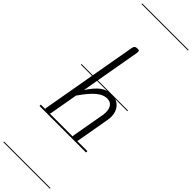

<svg xmlns="http://www.w3.org/2000/svg" viewBox="-538 -1208 1622 1622"><g transform="rotate(45 273.0 -397.0)"><path d="M72 0Q59.5 0 53.8 -4.2Q48 -8.5 46.5 -14.2Q45 -20 46 -25L199.5 -895.5Q202.5 -914 211.8 -921.2Q221 -928.5 241 -928.5Q256 -928.5 259.2 -921.8Q262.5 -915 260 -898L165.5 -361Q214 -435 258 -467.8Q302 -500.5 358 -500.5Q408 -500.5 439 -476Q470 -451.5 481.8 -412.2Q493.5 -373 485.5 -327.5L432.5 -24.5Q431.5 -18.5 427 -9.2Q422.5 0 399 0Q380.5 0 377 -9.2Q373.5 -18.5 374.5 -27.5L428 -330Q432.5 -356 428.2 -383.5Q424 -411 406.5 -430.2Q389 -449.5 353.5 -449.5Q308.5 -449.5 260.2 -409Q212 -368.5 151 -279.5L106.5 -27Q105.5 -22 100.5 -11Q95.5 0 72 0ZM72 0Q59.5 0 53.8 -4.2Q48 -8.5 46.5 -14.2Q45 -20 46 -25L199.5 -895.5Q202.5 -914 211.8 -921.2Q221 -928.5 241 -928.5Q256 -928.5 259.2 -921.8Q262.5 -915 260 -898L165.5 -361Q214 -435 258 -467.8Q302 -500.5 358 -500.5Q408 -500.5 439 -476Q470 -451.5 481.8 -412.2Q493.5 -373 485.5 -327.5L432.5 -24.5Q431.5 -18.5 427 -9.2Q422.5 0 399 0Q380.5 0 377 -9.2Q373.5 -18.5 374.5 -27.5L428 -330Q432.5 -356 428.2 -383.5Q424 -411 406.5 -430.2Q389 -449.5 353.5 -449.5Q308.5 -449.5 260.2 -409Q212 -368.5 151 -279.5L106.5 -27Q105.5 -22 100.5 -11Q95.5 0 72 0ZM-5 424.5H551V432.5H-5ZM-5 -16H551V0H-5ZM-5 -501.5H551V-493.5H-5ZM-5 -1226H551V-1218H-5Z"/></g></svg>

Font: Edu AU VIC WA NT Guides
Style: Regular
Weight: 400
Designer: Tina and Corey Anderson, Eben Sorkin, Mirko Velimirovic
Foundry: Google for Education
Version: Version 1.001